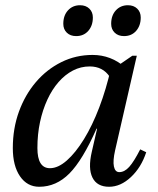

<svg xmlns="http://www.w3.org/2000/svg" viewBox="-20 -702 603 734"><path d="M130 12Q84 12 56.5 -28Q29 -68 29 -136Q29 -211 52.5 -275.5Q76 -340 117.5 -388.5Q159 -437 214.5 -464.5Q270 -492 334 -492Q369 -492 400.5 -480Q432 -468 459 -444L426 -296Q426 -369 399.5 -408.5Q373 -448 323 -448Q289 -448 259 -432.5Q229 -417 204 -388.5Q179 -360 161 -321Q143 -282 133 -235.5Q123 -189 123 -136Q123 -59 171 -59Q202 -59 235.5 -88.5Q269 -118 301 -170Q333 -222 359.5 -291.5Q386 -361 404 -441H450L399 -210H349Q296 -90 245.5 -39Q195 12 130 12ZM397 12Q351 12 333.5 -23Q316 -58 331 -122L404 -441H416L486 -489H503L420 -127Q411 -87 415.5 -65.5Q420 -44 436 -44Q456 -44 474 -64Q492 -84 516 -131L539 -120Q520 -62 480.5 -25Q441 12 397 12ZM454 -564Q432 -564 418.5 -577Q405 -590 405 -611Q405 -643 423 -662.5Q441 -682 469 -682Q491 -682 504.5 -669Q518 -656 518 -635Q518 -604 500.5 -584Q483 -564 454 -564ZM271 -564Q249 -564 235.5 -577Q222 -590 222 -611Q222 -643 240 -662.5Q258 -682 286 -682Q308 -682 321.5 -669Q335 -656 335 -635Q335 -604 317.5 -584Q300 -564 271 -564Z"/></svg>

Font: Platypi Light
Style: Italic
Weight: 300
Italic angle: -13°
Designer: David Sargent
Foundry: Bolt Cutter Type
Version: Version 1.200